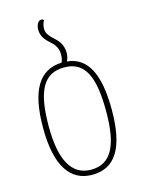

<svg xmlns="http://www.w3.org/2000/svg" viewBox="-118 -839 682 918"><g transform="rotate(-15 223.0 -380.0)"><path d="M245 -545C252 -557 255 -571 255 -586C255 -630 230 -653 209 -672C193 -687 180 -702 180 -724C180 -738 184 -754 191 -764C188 -768 183 -770 178 -770C161 -770 152 -747 152 -727C152 -692 173 -671 192 -654C210 -638 227 -619 227 -586C227 -571 225 -558 219 -546C107 -542 53 -452 53 -267C53 -77 116 10 223 10C335 10 393 -75 393 -267C393 -445 345 -536 245 -545ZM224 -15C126 -15 81 -104 81 -267C81 -438 120 -521 225 -521C327 -521 365 -439 365 -267C365 -107 329 -15 224 -15Z"/></g></svg>

Font: Noto Serif Georgian Condensed Thin
Style: Regular
Weight: 100
Width: 3
Designer: Monotype Design Team, Akaki Razmadze
Foundry: Google LLC
Version: Version 2.003